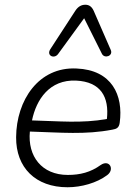

<svg xmlns="http://www.w3.org/2000/svg" viewBox="-20 -782 567 810"><path d="M265 8C323 8 388 -10 432 -43C465 -67 442 -111 405 -86C362 -55 318 -44 266 -44C156 -44 96 -123 106 -227C237 -223 340 -213 454 -235C472 -238 482 -243 485 -264C501 -380 452 -487 303 -493C143 -501 49 -359 48 -203C47 -75 130 8 265 8ZM447 -572 375 -737C367 -754 356 -762 340 -762C324 -762 310 -755 298 -737L192 -574C175 -547 209 -532 225 -554L335 -705L410 -555C421 -533 459 -546 447 -572ZM115 -274C133 -362 189 -447 301 -442C406 -437 441 -372 431 -280C325 -261 229 -271 115 -274Z"/></svg>

Font: SN Pro Light
Style: Italic
Weight: 300
Italic angle: -8.99998°
Designer: Tobias Whetton
Foundry: Supernotes
Version: Version 1.001;Glyphs 3.2 (3249)